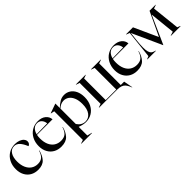

<svg xmlns="http://www.w3.org/2000/svg" viewBox="213 -1645 2967 2967"><g transform="rotate(-45 1696.5 -161.5)"><path d="M20 -239Q20 -322 54 -387Q88 -452 148 -487.5Q208 -523 283 -523Q333 -523 372 -508Q411 -493 432.5 -467.5Q454 -442 454 -413Q454 -388 440.5 -371Q427 -354 411 -351Q379 -429 341.5 -469Q304 -509 253 -509Q190 -509 154 -454Q118 -399 118 -307Q118 -229 143.5 -171.5Q169 -114 214.5 -83.5Q260 -53 320 -53Q384 -53 420 -85.5Q456 -118 477 -187L483 -185Q461 -96 411 -40.5Q361 15 262 15Q190 15 135.5 -16Q81 -47 50.5 -104.5Q20 -162 20 -239Z M522 -239Q522 -322 556.5 -387Q591 -452 650.5 -487.5Q710 -523 783 -523Q863 -523 912.5 -483.5Q962 -444 967 -382H627Q620 -351 620 -308Q620 -229 645.5 -171.5Q671 -114 718 -83.5Q765 -53 827 -53Q894 -53 931 -85Q968 -117 989 -187L995 -185Q973 -96 921.5 -40.5Q870 15 766 15Q694 15 639 -16.5Q584 -48 553 -105.5Q522 -163 522 -239ZM865 -396Q858 -448 829 -478.5Q800 -509 755 -509Q708 -509 676 -478Q644 -447 630 -392Z M1014 195 1073 175V-451L1014 -463V-468L1169 -523H1170V-426Q1220 -473 1263.5 -498Q1307 -523 1359 -523Q1414 -523 1460 -494.5Q1506 -466 1533.5 -409.5Q1561 -353 1561 -273Q1561 -185 1526.5 -119.5Q1492 -54 1433.5 -19.5Q1375 15 1304 15Q1244 15 1170 -14V175L1249 195V200H1014ZM1170 -76Q1222 3 1305 3Q1374 3 1418 -55Q1462 -113 1462 -224Q1462 -303 1439 -357.5Q1416 -412 1377.5 -439Q1339 -466 1292 -466Q1227 -466 1170 -412Z M1602 -5 1661 -25V-483L1602 -503V-508H1815V-503L1758 -483V-11H1989V-483L1933 -503V-508H2146V-503L2087 -483V-11H2161L2189 139H2184L2176 118Q2157 74 2135.5 49Q2114 24 2080 12Q2046 0 1992 0H1602Z M2181 -239Q2181 -322 2215.5 -387Q2250 -452 2309.5 -487.5Q2369 -523 2442 -523Q2522 -523 2571.5 -483.5Q2621 -444 2626 -382H2286Q2279 -351 2279 -308Q2279 -229 2304.5 -171.5Q2330 -114 2377 -83.5Q2424 -53 2486 -53Q2553 -53 2590 -85Q2627 -117 2648 -187L2654 -185Q2632 -96 2580.5 -40.5Q2529 15 2425 15Q2353 15 2298 -16.5Q2243 -48 2212 -105.5Q2181 -163 2181 -239ZM2524 -396Q2517 -448 2488 -478.5Q2459 -509 2414 -509Q2367 -509 2335 -478Q2303 -447 2289 -392Z M2766 -468H2765L2750 -333Q2740 -242 2740 -178Q2740 -117 2750 -83Q2760 -49 2778 -34Q2796 -19 2825 -11L2845 -5V0H2657V-5L2705 -25L2754 -481L2699 -503V-508H2851L3028 -119H3029L3213 -508H3345V-503L3286 -483L3335 -25L3384 -5V0H3173V-5L3238 -25L3195 -441H3194L2989 17H2986Z"/></g></svg>

Font: Nyght Serif
Style: Regular
Weight: 400
Designer: Maksym Kobuzan
Version: Version 0.410